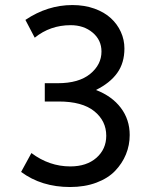

<svg xmlns="http://www.w3.org/2000/svg" viewBox="-20 -732 640 764"><path d="M258.8 12.2Q145 12.2 64 -47.9L105 -123Q175.8 -69.8 259.8 -69.8Q324.7 -69.8 363.8 -104.2Q402.8 -138.7 402.8 -191.9Q402.8 -251 355 -289.6Q307.1 -328.1 213.9 -328.1H158.2V-400.9H210Q293.5 -400.9 338.6 -437.7Q383.8 -474.6 383.8 -526.9Q383.8 -572.8 348.6 -602.3Q313.5 -631.8 261.2 -631.8Q179.7 -631.8 118.2 -582L81.1 -652.8Q168.9 -711.9 268.1 -711.9Q315.9 -711.9 355.5 -697.8Q395 -683.6 420.9 -659.9Q446.8 -636.2 460.9 -605Q475.1 -573.7 475.1 -539.1Q475.1 -481.4 446.3 -441.4Q417.5 -401.4 361.8 -374Q425.3 -349.6 460.7 -303Q496.1 -256.3 496.1 -194.8Q496.1 -154.3 481.2 -117.9Q466.3 -81.5 438 -52Q409.7 -22.5 363.3 -5.1Q316.9 12.2 258.8 12.2Z"/></svg>

Font: ABeeZee
Style: Regular
Weight: 400
Designer: Anja Meiners
Foundry: Anja Meiners
Version: Version 1.002